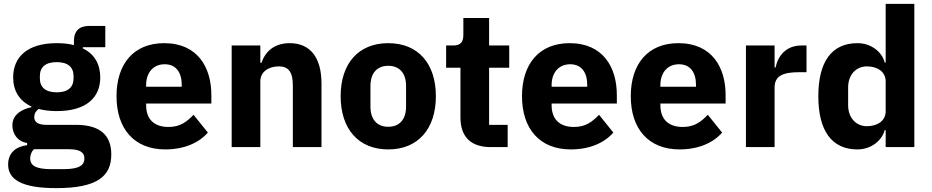

<svg xmlns="http://www.w3.org/2000/svg" viewBox="-20 -760 4813 992"><path d="M555 38C555 -59 500 -115 372 -115H220C175 -115 157 -130 157 -155C157 -173 166 -188 180 -197C207 -190 238 -186 273 -186C425 -186 498 -255 498 -360C498 -427 469 -481 408 -510V-516H524V-626H441C391 -626 362 -602 362 -547V-527C336 -534 306 -537 273 -537C122 -537 48 -466 48 -360C48 -292 79 -239 142 -210V-206C93 -196 44 -168 44 -113C44 -68 70 -30 120 -21V-10C59 -2 22 32 22 90C22 166 89 212 271 212C485 212 555 149 555 38ZM416 58C416 96 386 114 306 114H246C166 114 136 96 136 58C136 42 142 24 155 11H335C394 11 416 28 416 58ZM273 -283C215 -283 186 -309 186 -355V-367C186 -413 215 -439 273 -439C331 -439 360 -413 360 -367V-355C360 -309 331 -283 273 -283Z M834 12C930 12 1007 -21 1054 -75L980 -167C947 -133 913 -104 851 -104C772 -104 735 -148 735 -217V-225H1072V-269C1072 -411 1002 -537 828 -537C670 -537 582 -429 582 -263C582 -95 673 12 834 12ZM831 -428C890 -428 919 -385 919 -321V-312H735V-320C735 -385 772 -428 831 -428Z M1325 0V-340C1325 -392 1372 -417 1420 -417C1474 -417 1493 -384 1493 -317V0H1641V-329C1641 -461 1584 -537 1477 -537C1394 -537 1350 -491 1331 -436H1325V-525H1177V0Z M1986 12C2140 12 2232 -94 2232 -263C2232 -432 2140 -537 1986 -537C1832 -537 1740 -432 1740 -263C1740 -94 1832 12 1986 12ZM1986 -105C1928 -105 1894 -143 1894 -209V-316C1894 -382 1928 -420 1986 -420C2044 -420 2078 -382 2078 -316V-209C2078 -143 2044 -105 1986 -105Z M2603 0V-115H2507V-410H2611V-525H2507V-667H2374V-581C2374 -545 2362 -525 2322 -525H2285V-410H2359V-153C2359 -53 2413 0 2515 0Z M2929 12C3025 12 3102 -21 3149 -75L3075 -167C3042 -133 3008 -104 2946 -104C2867 -104 2830 -148 2830 -217V-225H3167V-269C3167 -411 3097 -537 2923 -537C2765 -537 2677 -429 2677 -263C2677 -95 2768 12 2929 12ZM2926 -428C2985 -428 3014 -385 3014 -321V-312H2830V-320C2830 -385 2867 -428 2926 -428Z M3491 12C3587 12 3664 -21 3711 -75L3637 -167C3604 -133 3570 -104 3508 -104C3429 -104 3392 -148 3392 -217V-225H3729V-269C3729 -411 3659 -537 3485 -537C3327 -537 3239 -429 3239 -263C3239 -95 3330 12 3491 12ZM3488 -428C3547 -428 3576 -385 3576 -321V-312H3392V-320C3392 -385 3429 -428 3488 -428Z M3982 0V-307C3982 -368 4024 -387 4110 -387H4147V-525H4121C4039 -525 3999 -469 3987 -411H3982V-525H3834V0Z M4556 0H4704V-740H4556V-437H4551C4536 -495 4478 -537 4410 -537C4277 -537 4208 -441 4208 -263C4208 -85 4277 12 4410 12C4478 12 4536 -31 4551 -88H4556ZM4459 -108C4403 -108 4362 -151 4362 -217V-308C4362 -374 4403 -417 4459 -417C4515 -417 4556 -388 4556 -340V-185C4556 -137 4515 -108 4459 -108Z"/></svg>

Font: IBM Plex Thai Looped
Style: Bold
Weight: 700
Designer: Mike Abbink, Paul van der Laan, Pieter van Rosmalen, Ben Mitchell, Mark Frömberg
Foundry: Bold Monday
Version: Version 1.0